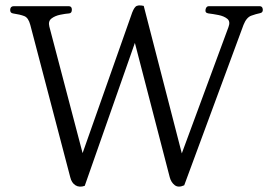

<svg xmlns="http://www.w3.org/2000/svg" viewBox="-20 -695 1013 716"><path d="M28 -645Q17 -647 18 -659.5Q19 -672 32 -672H236Q248 -672 248 -659Q248 -646 238 -645Q224 -644 204.5 -640Q185 -636 172 -626Q159 -616 164 -596L288 -124L469 -637Q477 -662 485.5 -670Q494 -678 516 -673L658 -123L832 -594Q840 -615 827.5 -625Q815 -635 794.5 -639Q774 -643 757 -645Q744 -647 746.5 -659.5Q749 -672 759 -672H948Q959 -672 960 -660Q961 -648 950 -646Q935 -643 917 -636.5Q899 -630 888 -602L667 -4Q645 6 631.5 -4.5Q618 -15 613 -34L483 -535L296 -2Q276 5 261.5 -4Q247 -13 242 -34L93 -602Q86 -629 70.5 -635Q55 -641 28 -645Z"/></svg>

Font: Diphylleia
Style: Regular
Weight: 400
Designer: Minha Hyung
Foundry: JAMO
Version: Version 1.000; ttfautohint (v1.8.4.7-5d5b);gftools[0.9.28]